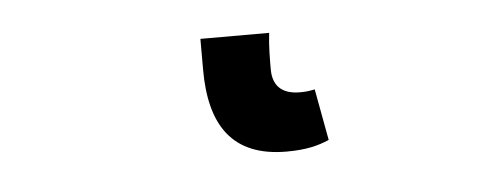

<svg xmlns="http://www.w3.org/2000/svg" viewBox="-27 13 603 242"><g transform="rotate(-5 274.5 133.5)"><path d="M328 209C353 209 368 205 382 199L370 134C360 136 356 136 351 136C332 136 317 128 317 104C317 92 317 74 319 58H232V97C232 167 259 209 328 209Z"/></g></svg>

Font: Source Sans Pro Semibold
Style: Regular
Weight: 600
Designer: Paul D. Hunt
Foundry: Adobe Systems Incorporated
Version: Version 3.006;hotconv 1.0.111;makeotfexe 2.5.65597